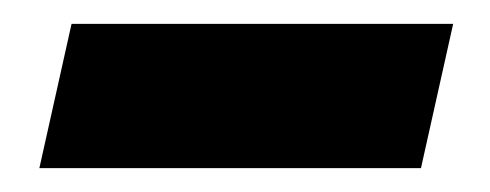

<svg xmlns="http://www.w3.org/2000/svg" viewBox="-20 -336 411 161"><path d="M13 -195 40 -316H360L333 -195Z"/></svg>

Font: Platypi ExtraBold
Style: Italic
Weight: 800
Italic angle: -13°
Designer: David Sargent
Foundry: Bolt Cutter Type
Version: Version 1.200; ttfautohint (v1.8.4.7-5d5b)